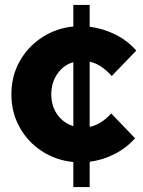

<svg xmlns="http://www.w3.org/2000/svg" viewBox="-20 -645 579 775"><path d="M276 110V9Q205 2 148 -35.5Q91 -73 58.5 -132.5Q26 -192 26 -264Q26 -337 58.5 -396Q91 -455 148 -493Q205 -531 276 -538V-625H342V-537Q397 -530 446 -505.5Q495 -481 530 -441L431 -338Q389 -386 342 -396V-133Q388 -142 429 -187L525 -87Q491 -48 443 -23.5Q395 1 342 8V110ZM187 -264Q187 -217 211.5 -182.5Q236 -148 276 -136V-394Q237 -383 212 -347.5Q187 -312 187 -264Z"/></svg>

Font: Red Hat Display Black
Style: Regular
Weight: 900
Designer: Pentagram, MCKL
Foundry: Pentagram, MCKL
Version: Version 1.023; ttfautohint (v1.8.3)